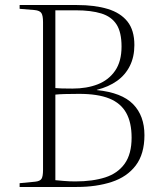

<svg xmlns="http://www.w3.org/2000/svg" viewBox="-20 -743 633 763"><path d="M58 0V-15L120 -21Q139 -23 145 -32.5Q151 -42 151 -68V-655Q151 -681 144.5 -691Q138 -701 118 -703L58 -708V-723H286Q357 -723 408 -707.5Q459 -692 486.5 -657.5Q514 -623 514 -564Q514 -517 496 -481Q478 -445 445 -421.5Q412 -398 365 -386V-385Q464 -375 509 -329Q554 -283 554 -206Q554 -131 519.5 -85.5Q485 -40 424 -20Q363 0 285 0ZM279 -22Q348 -22 398 -38Q448 -54 475.5 -92.5Q503 -131 503 -196Q503 -256 481.5 -294.5Q460 -333 414.5 -351.5Q369 -370 294 -370Q226 -370 200 -367V-27Q210 -26 233 -24Q256 -22 279 -22ZM268 -391Q325 -391 368.5 -408Q412 -425 437.5 -462Q463 -499 463 -558Q463 -615 443 -646Q423 -677 382.5 -689.5Q342 -702 282 -702H200V-393Q210 -392 225.5 -391.5Q241 -391 268 -391Z"/></svg>

Font: Literata 60pt ExtraLight
Style: Regular
Weight: 250
Designer: Latin by Veronika Burian and Jose Scaglione. Greek by Irene Vlachou. Cyrillic by Vera Evstafieva.
Foundry: TypeTogether
Version: Version 3.103;gftools[0.9.29]